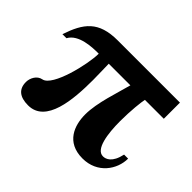

<svg xmlns="http://www.w3.org/2000/svg" viewBox="-105 -642 841 841"><g transform="rotate(45 315.5 -221.5)"><path d="M596 -361V-461H211C92 -461 53 -407 20 -309H45C72 -359 153 -361 193 -361C193 -297 151 -117 98 -107C70 -102 55 -72 55 -48C55 -4 82 18 134 18C244 18 257 -139 257 -262C257 -306 255 -340 255 -361H389C373 -299 339 -204 339 -131C339 -64 366 14 467 14C559 14 609 -60 609 -127H584C571 -66 541 -56 524 -56C480 -56 468 -139 468 -219C468 -283 475 -345 479 -361Z"/></g></svg>

Font: STIXGeneral
Style: Bold
Weight: 700
Designer: MicroPress Inc., with final additions and corrections provided by Coen Hoffman, Elsevier (retired)
Version: Version 1.1.0